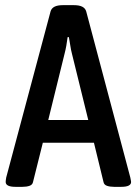

<svg xmlns="http://www.w3.org/2000/svg" viewBox="-20 -722 530 744"><path d="M40 2Q2 2 2 -17Q2 -22 4 -34L176 -678Q183 -702 223 -702H267Q307 -702 314 -678L485 -34Q486 -27 487 -23.5Q488 -20 488 -17Q488 2 450 2H422Q406 2 394.5 -2Q383 -6 381 -17L344 -169H146L108 -17Q106 -6 94.5 -2Q83 2 67 2ZM230 -513 167 -257H322L259 -513Q255 -528 252.5 -545Q250 -562 247 -578H242Q240 -562 237 -545Q234 -528 230 -513Z"/></svg>

Font: Asap Condensed Medium
Style: Regular
Weight: 500
Width: 3
Designer: Pablo Cosgaya
Foundry: Omnibus-Type
Version: Version 3.001; ttfautohint (v1.8.4.7-5d5b)